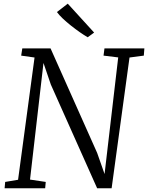

<svg xmlns="http://www.w3.org/2000/svg" viewBox="-20 -1000 787 1020"><path d="M4.5 0 7.5 -33.5 76 -45 163.5 -694.5 92.5 -704.5 98.5 -743H248.5L496 -188L535.5 -75.5L608 -695L530 -704.5L535 -743H747L744 -704.5L668 -694.5L573 0H496L250 -551L211 -665.5L139.5 -46L223 -33.5L220 0ZM446 -802Q427.5 -812.5 404.2 -828.8Q381 -845 357 -864Q333 -883 313.2 -901.8Q293.5 -920.5 282.5 -936L340 -980.5L480 -827Z"/></svg>

Font: Merriweather 28pt Light
Style: Italic
Weight: 300
Italic angle: -7.8°
Version: Version 2.101